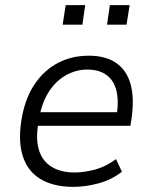

<svg xmlns="http://www.w3.org/2000/svg" viewBox="-20 -720 594 748"><path d="M266 8Q187 8 136 -23.5Q85 -55 67 -117.5Q49 -180 67 -272Q82 -345 118 -396.5Q154 -448 207 -475.5Q260 -503 326 -503Q392 -503 433 -474.5Q474 -446 489 -391Q504 -336 492 -255L488 -230H110L119 -283H457L433 -260Q444 -326 433.5 -367Q423 -408 394 -428.5Q365 -449 320 -449Q277 -449 238 -427.5Q199 -406 171.5 -364.5Q144 -323 133 -262L130 -244Q118 -178 132 -134.5Q146 -91 182 -69.5Q218 -48 271 -48Q307 -48 349 -59Q391 -70 432 -100L455 -51Q414 -19 363 -5.5Q312 8 266 8ZM397 -624 408 -700H485L473 -624ZM224 -624 236 -700H312L301 -624Z"/></svg>

Font: Nunito Sans 7pt SemiCondensed Light
Style: Italic
Weight: 300
Width: 4
Italic angle: -9°
Designer: Vernon Adams
Foundry: Vernon Adams
Version: Version 3.101;gftools[0.9.27]